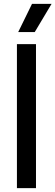

<svg xmlns="http://www.w3.org/2000/svg" viewBox="-20 -967 285 987"><path d="M67 0V-740H165V0ZM73.5 -802 144.5 -947H245L158.5 -802Z"/></svg>

Font: Encode Sans SC Condensed Medium
Style: Regular
Weight: 500
Width: 3
Designer: Multiple Designers
Foundry: Impallari Type
Version: Version 3.002